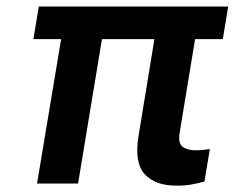

<svg xmlns="http://www.w3.org/2000/svg" viewBox="-20 -566 748 592"><path d="M683.6 -545.9 667 -445.3H581.5L534.2 -158.7Q528.3 -124.5 543 -113.5Q557.6 -102.5 584 -102.5Q596.2 -102.5 607.4 -104Q618.7 -105.5 627 -106.4L610.4 -6.3Q593.3 -1.5 571.5 2.7Q549.8 6.8 523.9 6.3Q459.5 6.8 426.5 -28.6Q393.6 -64 407.2 -147L456.1 -445.3H294.4L220.7 0H94.2L168.5 -445.3H83L99.6 -545.9Z"/></svg>

Font: Inter Semi Bold
Style: Italic
Weight: 600
Italic angle: -9.39999°
Designer: Rasmus Andersson
Foundry: rsms
Version: Version 4.000;git-3c8e0fc